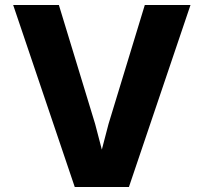

<svg xmlns="http://www.w3.org/2000/svg" viewBox="-20 -753 820 773"><path d="M217 -733 363 -254 414 -59H366L417 -254L563 -733H747L499 0H281L33 -733Z"/></svg>

Font: Kreadon
Style: Regular
Weight: 400
Designer: kohakuno
Foundry: StudioGnu
Version: Version 1.000;Glyphs 3.1.2 (3151)